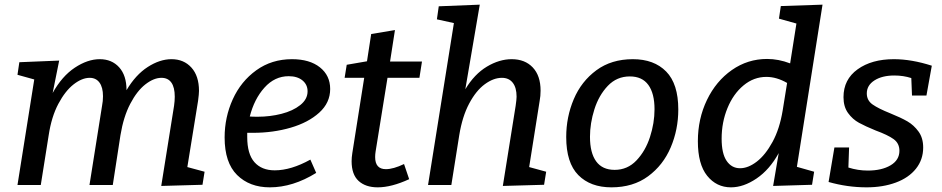

<svg xmlns="http://www.w3.org/2000/svg" viewBox="-20 -794 4043 824"><path d="M784 -77 858 -57 849 -1 672 4 727 -340Q730 -361 730 -379Q730 -419 715.5 -439.5Q701 -460 673 -460Q640 -460 604 -432Q568 -404 539 -348.5Q510 -293 497 -214L464 0H364L418 -340Q422 -360 422 -381Q422 -419 407 -439.5Q392 -460 365 -460Q332 -460 296 -432Q260 -404 230.5 -348.5Q201 -293 189 -214L155 0H55L127 -453L55 -473L63 -527L234 -534L206 -395Q246 -467 301 -503.5Q356 -540 408 -540Q460 -540 491.5 -505Q523 -470 523 -407Q562 -473 614 -506.5Q666 -540 716 -540Q769 -540 801.5 -504Q834 -468 834 -404Q834 -391 830 -361Z M1041 -224V-206Q1041 -133 1072 -98Q1103 -63 1159 -63Q1229 -63 1312 -109L1337 -52Q1237 10 1138 10Q1051 10 997.5 -43Q944 -96 944 -204Q944 -291 979 -368Q1014 -445 1080 -492.5Q1146 -540 1233 -540Q1309 -540 1353 -505Q1397 -470 1397 -412Q1397 -353 1350 -310.5Q1303 -268 1227.5 -246Q1152 -224 1066 -224ZM1052 -294Q1063 -293 1086 -293Q1139 -293 1188 -305.5Q1237 -318 1268.5 -343Q1300 -368 1300 -402Q1300 -431 1278 -449Q1256 -467 1219 -467Q1159 -467 1115 -418Q1071 -369 1052 -294Z M1643 -460 1592 -144Q1590 -132 1590 -120Q1590 -68 1636 -68Q1668 -68 1714 -90L1736 -25Q1660 10 1601 10Q1549 10 1519 -17.5Q1489 -45 1489 -102Q1489 -118 1492 -137L1543 -460H1459L1468 -516L1555 -531L1573 -648L1675 -665L1654 -530H1791L1780 -460Z M2251 -77 2324 -57 2315 -1 2138 4 2193 -340Q2197 -368 2197 -379Q2197 -418 2180.5 -439Q2164 -460 2134 -460Q2098 -460 2060.5 -432.5Q2023 -405 1993.5 -349.5Q1964 -294 1951 -214L1917 0H1817L1928 -695L1855 -711L1863 -767L2039 -774L1977 -411Q2016 -476 2069.5 -508Q2123 -540 2176 -540Q2233 -540 2266.5 -504.5Q2300 -469 2300 -405Q2300 -382 2296 -361Z M2891 -324Q2891 -238 2858.5 -161.5Q2826 -85 2761.5 -37.5Q2697 10 2604 10Q2514 10 2462 -42.5Q2410 -95 2410 -206Q2410 -292 2442.5 -368.5Q2475 -445 2539.5 -492.5Q2604 -540 2696 -540Q2787 -540 2839 -487Q2891 -434 2891 -324ZM2512 -207Q2512 -138 2538.5 -101.5Q2565 -65 2618 -65Q2673 -65 2711.5 -105.5Q2750 -146 2769.5 -206Q2789 -266 2789 -325Q2789 -393 2762.5 -429.5Q2736 -466 2683 -466Q2627 -466 2588.5 -425.5Q2550 -385 2531 -325Q2512 -265 2512 -207Z M3510 -774 3400 -78 3474 -57 3465 -1 3298 4 3322 -137Q3283 -66 3227 -28Q3171 10 3117 10Q3055 10 3015 -39.5Q2975 -89 2975 -188Q2975 -284 3014 -365Q3053 -446 3121 -493.5Q3189 -541 3272 -541Q3321 -541 3371 -522L3398 -693L3323 -714L3331 -768ZM3339 -320 3358 -438Q3313 -464 3269 -464Q3215 -464 3171 -427.5Q3127 -391 3102 -330Q3077 -269 3077 -199Q3077 -135 3098.5 -103.5Q3120 -72 3156 -72Q3191 -72 3228 -100.5Q3265 -129 3295.5 -185Q3326 -241 3339 -320Z M3700 -393Q3700 -363 3725 -345.5Q3750 -328 3800 -308Q3847 -289 3874.5 -273Q3902 -257 3922 -229.5Q3942 -202 3942 -161Q3942 -109 3911 -70Q3880 -31 3824.5 -10.5Q3769 10 3699 10Q3617 10 3536 -13L3561 -161H3624L3621 -75Q3662 -62 3704 -62Q3764 -62 3802 -84.5Q3840 -107 3840 -147Q3840 -179 3815 -197Q3790 -215 3738 -234Q3694 -252 3666.5 -267Q3639 -282 3619.5 -309Q3600 -336 3600 -377Q3600 -453 3660.5 -496.5Q3721 -540 3816 -540Q3892 -540 3979 -512L3956 -384H3894L3891 -459Q3857 -470 3818 -470Q3766 -470 3733 -449Q3700 -428 3700 -393Z"/></svg>

Font: Bitter Pro Medium
Style: Italic
Weight: 500
Italic angle: -9°
Designer: Sol Matas, and Bitter project Authors
Foundry: Sol Matas
Version: Version 1.010